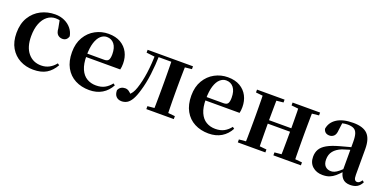

<svg xmlns="http://www.w3.org/2000/svg" viewBox="-13 -1183 3669 1831"><g transform="rotate(20 1821.5 -268.0)"><path d="M308.1 16.2Q233.1 16.2 172.2 -16Q111.3 -48.3 75.4 -109.8Q39.6 -171.4 39.6 -259.7Q39.6 -354.7 79.5 -419.9Q119.4 -485 185.1 -518.5Q250.9 -551.9 329 -551.9Q380.5 -551.9 422.8 -532.5Q465.2 -513.2 492.8 -479.5Q520.4 -445.8 528 -402.4Q514.4 -355.6 469.4 -355.6Q441.9 -355.6 422.1 -373.6Q402.4 -391.6 399.6 -436.8L381.8 -530.1L449.7 -486.3Q420.8 -503.2 396.1 -510.6Q371.4 -518 344.6 -518Q298.2 -518 261.2 -489.4Q224.1 -460.7 202.9 -407.1Q181.7 -353.5 181.7 -277.6Q181.7 -168.4 232 -108Q282.4 -47.5 365.2 -47.5Q409.5 -47.5 445.8 -66.7Q482.2 -85.9 509.9 -121.4L527.8 -108.4Q492.1 -45.4 440.3 -14.6Q388.5 16.2 308.1 16.2Z M876.2 16.2Q795.8 16.2 733.2 -16.5Q670.6 -49.1 635.1 -113Q599.6 -176.9 599.6 -268.8Q599.6 -358.8 637.6 -422.2Q675.5 -485.7 737.2 -518.8Q798.9 -551.9 869.4 -551.9Q943.1 -551.9 993.5 -522.5Q1043.8 -493.1 1069.6 -443.2Q1095.4 -393.3 1095.4 -330.9Q1095.4 -296.1 1088.7 -270.2H658.1V-304.6H913.4Q945.5 -304.6 956.9 -322.2Q968.3 -339.8 968.3 -380.4Q968.3 -446.3 940.2 -482.2Q912.1 -518 864.1 -518Q830.7 -518 802.6 -492.9Q774.6 -467.8 758.1 -416Q741.7 -364.1 741.7 -282.7Q741.7 -200.5 764.9 -148.2Q788 -95.8 828.8 -71.7Q869.5 -47.5 921.4 -47.5Q974.4 -47.5 1010.9 -67.7Q1047.3 -87.9 1074.2 -123.2L1092.1 -109.9Q1060.6 -49.8 1005.7 -16.8Q950.7 16.2 876.2 16.2Z M1202.8 10.7Q1168.5 10.7 1147.8 -10.6Q1127 -31.9 1127 -74Q1136.6 -96.8 1154.6 -107.4Q1172.7 -118.1 1195.2 -118.1Q1215.9 -118.1 1233.2 -106.6Q1250.5 -95.1 1269.3 -73V-60.3H1244.4V-73.7Q1264.4 -89.2 1278 -109.6Q1291.6 -129.9 1303.2 -164.2Q1328.5 -239.5 1341.1 -331.7Q1353.8 -423.8 1355 -535.7H1393.7Q1390.9 -422.3 1378.6 -326.4Q1366.3 -230.5 1343.1 -154.6Q1324.9 -90 1303.4 -53.8Q1281.9 -17.5 1257 -3.4Q1232 10.7 1202.8 10.7ZM1270.1 -506.8V-535.7H1373.9V-495.5H1366.1ZM1375.1 -505.7V-535.7H1564.2V-505.7ZM1451.9 0V-29.9L1560.2 -40.2H1623.3L1730.5 -29.9V0ZM1520.6 0Q1521.6 -25.5 1522.1 -67.4Q1522.6 -109.4 1523.1 -154.7Q1523.6 -200 1523.6 -234.8V-301.2Q1523.6 -335.7 1523.1 -381Q1522.6 -426.4 1522.1 -468.7Q1521.6 -511 1520.6 -535.7H1662.1Q1661.1 -511 1660.1 -468.7Q1659.1 -426.4 1658.6 -381Q1658.1 -335.7 1658.1 -301.2V-234.8Q1658.1 -200 1658.6 -154.7Q1659.1 -109.4 1660.1 -67.4Q1661.1 -25.5 1662.1 0ZM1590.8 -495.5V-535.7H1730.5V-506.8L1623.3 -495.5Z M2087.2 16.2Q2006.8 16.2 1944.2 -16.5Q1881.6 -49.1 1846.1 -113Q1810.6 -176.9 1810.6 -268.8Q1810.6 -358.8 1848.6 -422.2Q1886.5 -485.7 1948.2 -518.8Q2009.9 -551.9 2080.4 -551.9Q2154.1 -551.9 2204.5 -522.5Q2254.8 -493.1 2280.6 -443.2Q2306.4 -393.3 2306.4 -330.9Q2306.4 -296.1 2299.7 -270.2H1869.1V-304.6H2124.4Q2156.5 -304.6 2167.9 -322.2Q2179.3 -339.8 2179.3 -380.4Q2179.3 -446.3 2151.2 -482.2Q2123.1 -518 2075.1 -518Q2041.7 -518 2013.6 -492.9Q1985.6 -467.8 1969.1 -416Q1952.7 -364.1 1952.7 -282.7Q1952.7 -200.5 1975.9 -148.2Q1999 -95.8 2039.8 -71.7Q2080.5 -47.5 2132.4 -47.5Q2185.4 -47.5 2221.9 -67.7Q2258.3 -87.9 2285.2 -123.2L2303.1 -109.9Q2271.6 -49.8 2216.7 -16.8Q2161.7 16.2 2087.2 16.2Z M2448.9 0Q2450.6 -25.5 2451.1 -67.4Q2451.6 -109.4 2452.1 -154.7Q2452.6 -200 2452.6 -234.8V-301.2Q2452.6 -335.7 2452.1 -381Q2451.6 -426.4 2451.1 -468.7Q2450.6 -511 2448.9 -535.7H2590.6Q2589.6 -511 2589.1 -468.2Q2588.6 -425.4 2588.1 -378.2Q2587.6 -331 2587.6 -291.8V-270.6Q2587.6 -217.9 2588.1 -165Q2588.6 -112.1 2589.1 -68.8Q2589.6 -25.5 2590.6 0ZM2809.6 0Q2811.6 -25.5 2812.1 -68.8Q2812.6 -112.1 2813.1 -165Q2813.6 -217.9 2813.6 -270.6V-291.8Q2813.6 -331 2813.1 -378.2Q2812.6 -425.4 2812.1 -468.2Q2811.6 -511 2809.6 -535.7H2951Q2950 -511 2949.5 -468.7Q2949 -426.4 2948.5 -381Q2948 -335.7 2948 -301.2V-234.8Q2948 -200 2948.5 -154.7Q2949 -109.4 2949.5 -67.4Q2950 -25.5 2951 0ZM2380.2 0V-29.9L2490 -40.2H2551.6L2659.8 -29.9V0ZM2380.2 -506.8V-535.7H2659.8V-506.8L2551.6 -495.5H2490ZM2741.2 0V-29.9L2849.9 -40.2H2912.5L3020.4 -29.9V0ZM2741.2 -506.8V-535.7H3020.4V-506.8L2912.5 -495.5H2849.9ZM2519.9 -265.9V-301H2880.1V-265.9Z M3244.6 16.2Q3182.2 16.2 3141.8 -19.4Q3101.3 -54.9 3101.3 -117.6Q3101.3 -161.2 3120 -193.6Q3138.7 -226.1 3183.1 -251.5Q3227.6 -277 3303.4 -297.9Q3342.8 -309.4 3392.4 -322Q3442 -334.6 3482 -344.4V-318.9Q3442 -308.9 3402 -297.6Q3361.9 -286.4 3335.1 -276.7Q3281.3 -254.9 3254.1 -220.6Q3226.8 -186.4 3226.8 -135.9Q3226.8 -90.4 3249.1 -67.9Q3271.3 -45.3 3308 -45.3Q3324.3 -45.3 3342.7 -52.6Q3361.1 -59.9 3385.4 -79.7Q3409.8 -99.4 3443.3 -135.5L3458.8 -82.4H3423.7Q3394.6 -50.6 3369.2 -28.7Q3343.7 -6.8 3314.4 4.7Q3285 16.2 3244.6 16.2ZM3524.1 15.2Q3472.6 15.2 3445.9 -14.2Q3419.2 -43.6 3412.9 -94V-96.5V-381.4Q3412.9 -434.7 3402.8 -464.5Q3392.7 -494.3 3369.6 -506.3Q3346.5 -518.3 3308 -518.3Q3282.4 -518.3 3255.3 -512.2Q3228.2 -506.1 3191.8 -491.2L3254.1 -516.3L3243.9 -439.2Q3241.3 -395.9 3222.6 -378Q3203.8 -360.2 3178.3 -360.2Q3129.1 -360.2 3117.2 -406.5Q3126.9 -473.5 3187.4 -512.7Q3247.9 -551.9 3353.1 -551.9Q3453.4 -551.9 3498.7 -505.9Q3544.1 -459.8 3544.1 -356.2V-94.8Q3544.1 -60.3 3552.8 -47Q3561.6 -33.8 3577.7 -33.8Q3589.3 -33.8 3599.3 -40.9Q3609.3 -48.1 3622.7 -67.2L3639.9 -53.4Q3622 -17.5 3594.2 -1.1Q3566.4 15.2 3524.1 15.2Z"/></g></svg>

Font: Noto Serif SC ExtraLight
Style: Regular
Weight: 200
Designer: Ryoko NISHIZUKA 西塚涼子 (kana & ideographs); Frank Grießhammer (Latin, Greek & Cyrillic); Wenlong ZHANG 张文龙 (bopomofo); San
Foundry: Adobe
Version: Version 2.002-H1;hotconv 1.1.0;makeotfexe 2.6.0